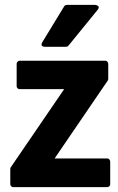

<svg xmlns="http://www.w3.org/2000/svg" viewBox="-20 -752 483 784"><path d="M22 0C22 5 26 12 34 12H418C423 12 430 8 430 0V-92C430 -97 426 -105 418 -105H203L420 -423C421 -425 422 -427 422 -430V-491C422 -496 418 -504 410 -504H60C55 -504 48 -499 48 -491V-400C48 -395 52 -388 60 -388H242L24 -69C23 -67 22 -65 22 -62ZM378 -711C394 -730 368 -732 368 -732H253C249 -732 244 -730 242 -726L153 -580C141 -560 164 -561 164 -561H249C253 -561 257 -562 259 -565Z"/></svg>

Font: Falling Sky
Style: Bd
Weight: 700
Designer: Paul D. Hunt
Foundry: Adobe Systems Incorporated
Version: Version 1.02